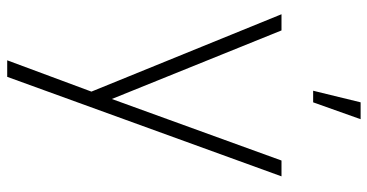

<svg xmlns="http://www.w3.org/2000/svg" viewBox="-270 -536 1045 546"><g transform="rotate(90 253.0 -262.5)"><path d="M270.5 -765 237.5 -630H270.5L318.5 -765ZM151 240H198L481 -540H436L261 -57.5L66 -540H20L240 0.5Z"/></g></svg>

Font: Hauora ExtraLight
Style: Regular
Weight: 200
Designer: Mikhail Sharanda
Foundry: WCYS & Co.
Version: Version 1.010